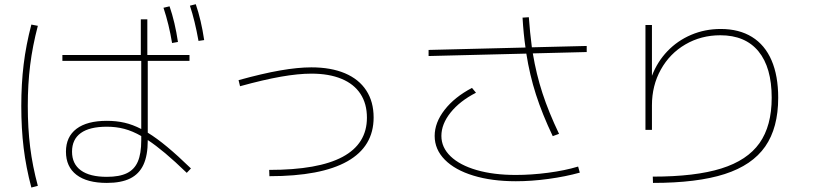

<svg xmlns="http://www.w3.org/2000/svg" viewBox="-20 -838 3790 894"><path d="M287.1 -131.8Q287.1 -201.2 336.2 -238.3Q385.3 -275.4 477.5 -275.4Q521.5 -275.4 559.8 -266.6Q598.1 -257.8 637.7 -237.3V-554.7H270.5V-582H635.7V-748H666V-582H862.3V-554.7H668V-220.2Q709.5 -194.8 758.3 -154.3Q807.1 -113.8 869.1 -53.7L849.6 -33.2Q793.5 -87.4 749.3 -124.5Q705.1 -161.6 668 -186V-183.6Q668 -114.3 647.9 -71Q627.9 -27.8 586.2 -7.1Q544.4 13.7 477.5 13.7Q385.3 13.7 336.2 -23.9Q287.1 -61.5 287.1 -131.8ZM79.1 -344.7Q79.1 -447.3 90.1 -537.8Q101.1 -628.4 126 -723.6L156.2 -717.8Q131.3 -623 120.4 -534.4Q109.4 -445.8 109.4 -344.7Q109.4 -241.7 120.4 -153.1Q131.3 -64.5 156.2 27.3L126 35.2Q101.1 -58.6 90.1 -149.2Q79.1 -239.7 79.1 -344.7ZM741.2 -801.8 769.5 -808.6Q794.9 -734.9 808.6 -642.6L781.2 -637.7Q767.1 -724.1 741.2 -801.8ZM864.3 -811.5 891.6 -818.4Q917 -744.1 930.7 -651.4L904.3 -647.5Q887.2 -743.2 864.3 -811.5ZM477.5 -14.6Q536.1 -14.6 571 -31.7Q606 -48.8 621.8 -85.7Q637.7 -122.6 637.7 -184.6V-204.6Q596.7 -228 558.6 -238Q520.5 -248 477.5 -248Q397 -248 356.2 -218.5Q315.4 -189 315.4 -131.8Q315.4 -74.7 356.7 -44.7Q397.9 -14.6 477.5 -14.6Z M1688.5 -290Q1688.5 -355 1658.4 -400.9Q1628.4 -446.8 1570.3 -470.9Q1512.2 -495.1 1429.7 -495.1Q1369.1 -495.1 1288.3 -481Q1207.5 -466.8 1097.7 -436.5L1090.8 -464.8Q1201.7 -495.6 1284.4 -510Q1367.2 -524.4 1429.7 -524.4Q1521 -524.4 1586.2 -496.8Q1651.4 -469.2 1685.5 -416.7Q1719.7 -364.3 1719.7 -291Q1719.7 -155.8 1597.2 -86.7Q1474.6 -17.6 1234.4 -17.6L1233.4 -46.9Q1462.4 -46.9 1575.4 -107.7Q1688.5 -168.5 1688.5 -290Z M2003.9 -205.1Q2003.9 -267.1 2050.3 -326.7Q2096.7 -386.2 2177.7 -428.7L2196.3 -406.2Q2121.1 -367.7 2078.1 -314Q2035.2 -260.3 2035.2 -205.1Q2035.2 -151.4 2078.1 -110.1Q2121.1 -68.8 2199.7 -46.1Q2278.3 -23.4 2381.8 -23.4Q2455.1 -23.4 2532.7 -33.7Q2610.4 -43.9 2671.9 -62.5L2679.7 -34.2Q2612.8 -15.6 2533.9 -4.9Q2455.1 5.9 2381.8 5.9Q2270 5.9 2184.3 -20.3Q2098.6 -46.4 2051.3 -94.2Q2003.9 -142.1 2003.9 -205.1ZM1975.6 -605.5 2426.8 -616.7Q2417.5 -680.2 2413.1 -755.9L2442.4 -757.8Q2447.3 -688.5 2456.5 -617.7L2711.9 -624V-595.7L2460.9 -589.4Q2477.1 -492.2 2505.9 -404.1Q2534.7 -315.9 2583 -214.8L2553.7 -204.1Q2504.9 -306.6 2475.6 -397.7Q2446.3 -488.8 2430.7 -588.4L1975.6 -577.1Z M3573.2 -382.8Q3573.2 -523.9 3511.7 -598.9Q3450.2 -673.8 3334 -673.8Q3244.6 -673.8 3171.6 -631.3Q3098.6 -588.9 3057.1 -514.2Q3015.6 -439.5 3015.6 -347.7V-233.4H2985.4V-721.7H3015.6V-484.9Q3040.5 -550.3 3087.6 -599.6Q3134.8 -648.9 3198.7 -676Q3262.7 -703.1 3335.9 -703.1Q3421.4 -703.1 3481.4 -666Q3541.5 -628.9 3572.5 -557.1Q3603.5 -485.4 3603.5 -382.8Q3603.5 -242.7 3543 -155.8Q3482.4 -68.8 3354.5 -27.6Q3226.6 13.7 3020.5 13.7L3019.5 -15.6Q3217.3 -15.6 3338.4 -53.5Q3459.5 -91.3 3516.4 -171.6Q3573.2 -252 3573.2 -382.8Z"/></svg>

Font: Pretendard JP Thin
Style: Regular
Weight: 100
Designer: Base glyphs from Inter by Rasmus Andersson; Hangeul glyphs from Noto Sans CJK(Source Han Sans) by Jang Soo-young and Kan
Foundry: Kil Hyung-jin
Version: Version 1.309